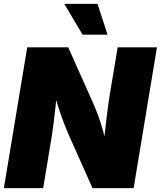

<svg xmlns="http://www.w3.org/2000/svg" viewBox="-20 -972 831 992"><path d="M0 0 120.6 -727.5H332.5L460 -441.9Q473.6 -411.1 486.8 -375.7Q500 -340.3 511.7 -298.3Q523.4 -256.3 533.7 -205.6L511.2 -187Q515.1 -226.6 520.8 -278.1Q526.4 -329.6 532.5 -378.9Q538.6 -428.2 543.5 -460.9L587.9 -727.5H791L670.4 0H458L339.4 -265.6Q322.3 -303.7 307.9 -342.5Q293.5 -381.3 279.3 -425.8Q265.1 -470.2 249.5 -524.9L277.3 -528.8Q272.9 -477.5 267.6 -427.2Q262.2 -377 256.8 -335Q251.5 -293 247.1 -265.6L203.1 0ZM406.7 -793 312 -952.1H483.9L535.6 -793Z"/></svg>

Font: Inter 20pt Black
Style: Italic
Weight: 900
Italic angle: -9.3988°
Version: Version 4.001;git-66647c0bb